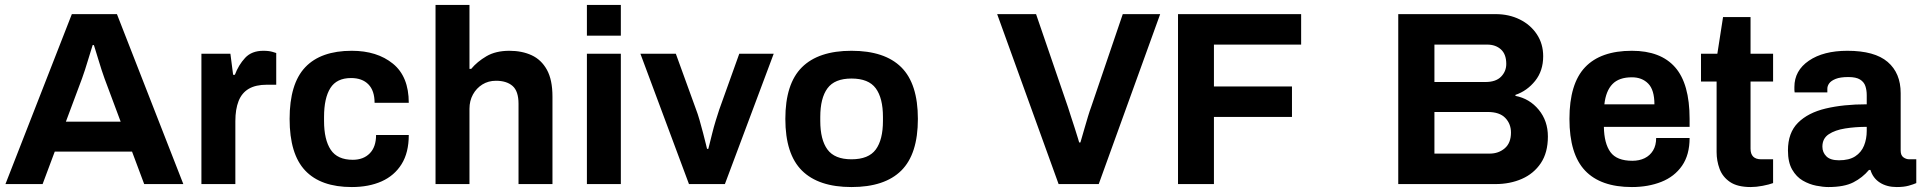

<svg xmlns="http://www.w3.org/2000/svg" viewBox="-20 -743 7764 775"><path d="M2 0 270 -686H452L720 0H562L513 -131H201L152 0ZM246 -252H467L402 -426Q397 -439 390 -461Q383 -483 376 -506Q369 -529 364 -545Q359 -561 359 -561H354Q354 -561 349 -545Q344 -529 337 -506Q330 -483 323 -461Q316 -439 311 -426Z M793 0V-526H910L921 -441H928Q943 -481 969.5 -509.5Q996 -538 1043 -538Q1066 -538 1080.5 -533.5Q1095 -529 1095 -529V-401H1057Q1012 -401 984 -384.5Q956 -368 943 -335Q930 -302 930 -254V0Z M1400 12Q1275 12 1212 -54.5Q1149 -121 1149 -263Q1149 -405 1212 -471.5Q1275 -538 1400 -538Q1502 -538 1566 -486Q1630 -434 1630 -328H1492Q1492 -377 1467 -402.5Q1442 -428 1397 -428Q1339 -428 1313.5 -387.5Q1288 -347 1288 -271V-255Q1288 -179 1315 -138.5Q1342 -98 1404 -98Q1447 -98 1472.5 -124Q1498 -150 1498 -198H1630Q1630 -127 1601 -80.5Q1572 -34 1520.5 -11Q1469 12 1400 12Z M1738 0V-723H1875V-465H1882Q1906 -494 1943.5 -516Q1981 -538 2036 -538Q2087 -538 2126 -520Q2165 -502 2187.5 -461.5Q2210 -421 2210 -353V0H2073V-324Q2073 -375 2049 -396Q2025 -417 1982 -417Q1951 -417 1927 -402Q1903 -387 1889 -361.5Q1875 -336 1875 -304V0Z M2349 0V-526H2486V0ZM2349 -599V-723H2486V-599Z M2761 0 2565 -526H2708L2790 -300Q2796 -285 2803.5 -259Q2811 -233 2818 -206Q2825 -179 2829.5 -160.5Q2834 -142 2834 -142H2839Q2839 -142 2843.5 -159.5Q2848 -177 2854.5 -203.5Q2861 -230 2869 -256Q2877 -282 2883 -300L2964 -526H3103L2906 0Z M3417 12Q3284 12 3217 -54.5Q3150 -121 3150 -263Q3150 -405 3217 -471.5Q3284 -538 3417 -538Q3551 -538 3618 -471.5Q3685 -405 3685 -263Q3685 -121 3618 -54.5Q3551 12 3417 12ZM3417 -100Q3486 -100 3515 -139.5Q3544 -179 3544 -255V-271Q3544 -347 3515 -386.5Q3486 -426 3417 -426Q3349 -426 3320 -386.5Q3291 -347 3291 -271V-255Q3291 -179 3320 -139.5Q3349 -100 3417 -100Z M4253 0 4005 -686H4162L4291 -310Q4295 -297 4302.5 -274Q4310 -251 4318 -226.5Q4326 -202 4331 -185Q4336 -168 4336 -168H4341Q4341 -168 4346 -185Q4351 -202 4358 -226.5Q4365 -251 4372 -274Q4379 -297 4384 -310L4512 -686H4663L4415 0Z M4735 0V-686H5232V-563H4880V-394H5195V-271H4880V0Z M5624 0V-686H6017Q6071 -686 6114.5 -664.5Q6158 -643 6183.5 -604.5Q6209 -566 6209 -516Q6209 -457 6176.5 -416.5Q6144 -376 6097 -360V-356Q6154 -345 6191 -300Q6228 -255 6228 -192Q6228 -127 6199.5 -84.5Q6171 -42 6123 -21Q6075 0 6017 0ZM5770 -123H5993Q6029 -123 6054 -144.5Q6079 -166 6079 -208Q6079 -243 6056 -267Q6033 -291 5985 -291H5770ZM5770 -412H5976Q6018 -412 6039 -433.5Q6060 -455 6060 -485Q6060 -524 6038.5 -543.5Q6017 -563 5983 -563H5770Z M6567 12Q6441 12 6378 -54.5Q6315 -121 6315 -263Q6315 -405 6378 -471.5Q6441 -538 6567 -538Q6683 -538 6741.5 -471.5Q6800 -405 6800 -263V-231H6454Q6455 -164 6480.5 -129Q6506 -94 6569 -94Q6597 -94 6618.5 -104.5Q6640 -115 6652.5 -135.5Q6665 -156 6665 -186H6800Q6800 -118 6769.5 -74Q6739 -30 6686 -9Q6633 12 6567 12ZM6456 -322H6658Q6658 -380 6633 -405.5Q6608 -431 6567 -431Q6515 -431 6488.5 -403.5Q6462 -376 6456 -322Z M7047 12Q6993 12 6963 -8.5Q6933 -29 6921 -61.5Q6909 -94 6909 -129V-414H6846V-526H6912L6935 -674H7046V-526H7137V-414H7046V-143Q7046 -100 7089 -100H7137V-4Q7121 2 7095 7Q7069 12 7047 12Z M7360 12Q7339 12 7311 6.5Q7283 1 7257 -14Q7231 -29 7214 -58.5Q7197 -88 7197 -136Q7197 -207 7237.5 -247.5Q7278 -288 7349.5 -305Q7421 -322 7515 -322V-359Q7515 -379 7509.5 -395.5Q7504 -412 7488 -422Q7472 -432 7441 -432Q7408 -432 7389.5 -424.5Q7371 -417 7363.5 -406.5Q7356 -396 7356 -385V-370H7224Q7223 -374 7223 -379.5Q7223 -385 7223 -392Q7223 -458 7281.5 -498Q7340 -538 7437 -538Q7547 -538 7599.5 -493Q7652 -448 7652 -367V-135Q7652 -116 7663 -108Q7674 -100 7687 -100H7715V-4Q7704 1 7684.5 6.5Q7665 12 7636 12Q7596 12 7568 -6Q7540 -24 7530 -57H7524Q7498 -26 7461 -7Q7424 12 7360 12ZM7403 -96Q7444 -96 7468.5 -112Q7493 -128 7504 -155Q7515 -182 7515 -215V-231Q7469 -231 7428 -224.5Q7387 -218 7361.5 -201Q7336 -184 7336 -151Q7336 -128 7352 -112Q7368 -96 7403 -96Z"/></svg>

Font: Archivo VF Beta
Style: Regular
Weight: 400
Designer: Hector Gatti
Foundry: Omnibus-Type
Version: Version 1.002